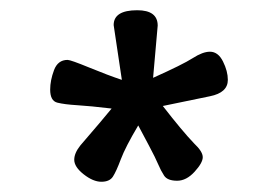

<svg xmlns="http://www.w3.org/2000/svg" viewBox="-20 -740 540 375"><path d="M125 -428Q125 -441 137 -456Q181 -507 198 -528Q156 -533 131 -534.5Q106 -536 92 -539.5Q78 -543 78 -565Q78 -583 85.5 -603Q93 -623 112 -623Q118 -623 154.5 -608Q191 -593 218 -584L202 -691Q202 -720 248 -720Q288 -720 288 -690L279 -588Q337 -614 356.5 -626.5Q376 -639 390 -639Q406 -639 415.5 -620Q425 -601 425 -584Q425 -559 390 -552L298 -533Q336 -484 359 -460Q376 -444 376 -433Q376 -422 360 -404.5Q344 -387 326 -387Q307 -387 300.5 -397Q294 -407 289 -419Q284 -431 271 -455.5Q258 -480 250 -495Q225 -453 216 -429Q207 -405 200.5 -395Q194 -385 178 -385Q162 -385 143.5 -399.5Q125 -414 125 -428Z"/></svg>

Font: LXGW WenKai Medium
Style: Regular
Weight: 500
Designer: LXGW / Fontworks Inc.
Foundry: LXGW / Fontworks Inc.
Version: Version 1.501; October 10, 2024